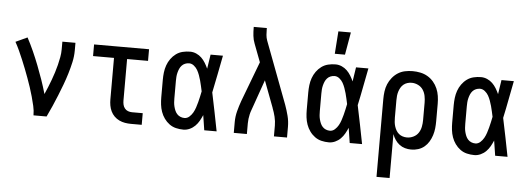

<svg xmlns="http://www.w3.org/2000/svg" viewBox="-57 -927 3615 1315"><g transform="rotate(5 1750.0 -270.0)"><path d="M190 0Q190 -33 182.5 -64.5Q175 -96 166.5 -127.5Q158 -159 147.5 -190Q137 -221 126 -251.5Q115 -282 103 -312.5Q91 -343 78.5 -373Q66 -403 52.5 -432.5Q39 -462 23 -491L103 -528Q127 -483 147.5 -437Q168 -391 186.5 -343.5Q205 -296 221.5 -248.5Q238 -201 252 -152Q263 -177 273.5 -202.5Q284 -228 293.5 -254Q303 -280 311.5 -306.5Q320 -333 326.5 -359.5Q333 -386 338 -413Q343 -440 343 -468V-520H433V-468Q433 -427 424 -386.5Q415 -346 403 -306.5Q391 -267 376.5 -228Q362 -189 346.5 -151Q331 -113 314.5 -75Q298 -37 280 0Z M860 0Q839 0 818.5 -3.5Q798 -7 779 -16Q760 -25 745 -40Q730 -55 721 -74Q712 -93 708.5 -113.5Q705 -134 705 -155V-440H561V-520H939V-440H795V-155Q795 -141 798 -127Q801 -113 810 -101.5Q819 -90 832.5 -85Q846 -80 860 -80H934V0Z M1221 8Q1195 8 1170 2Q1145 -4 1124.5 -19Q1104 -34 1089 -55Q1074 -76 1065.5 -100Q1057 -124 1054 -149.5Q1051 -175 1051 -200V-320Q1051 -345 1054 -370.5Q1057 -396 1065.5 -420Q1074 -444 1089 -465Q1104 -486 1124.5 -501Q1145 -516 1170 -522Q1195 -528 1221 -528Q1243 -528 1263.5 -519Q1284 -510 1299.5 -495Q1315 -480 1326.5 -461Q1338 -442 1347 -422Q1351 -447 1354.5 -471.5Q1358 -496 1362 -520H1447Q1434 -456 1422 -391.5Q1410 -327 1396 -263Q1410 -198 1423 -132Q1436 -66 1449 0H1364Q1360 -26 1356 -51.5Q1352 -77 1348 -103Q1339 -82 1328 -62.5Q1317 -43 1301 -27Q1285 -11 1264 -1.5Q1243 8 1221 8ZM1221 -72Q1240 -72 1255 -85.5Q1270 -99 1279.5 -116Q1289 -133 1295 -151.5Q1301 -170 1306 -188.5Q1311 -207 1315 -226Q1319 -245 1323 -264Q1319 -282 1315 -300.5Q1311 -319 1306 -337Q1301 -355 1294.5 -373Q1288 -391 1279 -407Q1270 -423 1254.5 -435.5Q1239 -448 1221 -448Q1207 -448 1193.5 -442.5Q1180 -437 1170.5 -426.5Q1161 -416 1155.5 -403Q1150 -390 1146.5 -376Q1143 -362 1142 -348Q1141 -334 1141 -320V-200Q1141 -186 1142 -172Q1143 -158 1146.5 -144Q1150 -130 1155.5 -117Q1161 -104 1170.5 -93.5Q1180 -83 1193.5 -77.5Q1207 -72 1221 -72Z M1567 0V-74Q1567 -112 1576.5 -149Q1586 -186 1599 -222L1703 -497L1656 -621Q1646 -646 1643 -673.5Q1640 -701 1640 -728V-735H1730V-728Q1730 -708 1731.5 -688Q1733 -668 1740 -649L1901 -222Q1914 -186 1923.5 -149Q1933 -112 1933 -74V0H1843V-74Q1843 -104 1835.5 -134.5Q1828 -165 1817 -193V-194L1748 -377L1684 -195Q1679 -180 1673.5 -165.5Q1668 -151 1664.5 -135.5Q1661 -120 1659 -104.5Q1657 -89 1657 -74V0Z M2221 8Q2195 8 2170 2Q2145 -4 2124.5 -19Q2104 -34 2089 -55Q2074 -76 2065.5 -100Q2057 -124 2054 -149.5Q2051 -175 2051 -200V-320Q2051 -345 2054 -370.5Q2057 -396 2065.5 -420Q2074 -444 2089 -465Q2104 -486 2124.5 -501Q2145 -516 2170 -522Q2195 -528 2221 -528Q2243 -528 2263.5 -519Q2284 -510 2299.5 -495Q2315 -480 2326.5 -461Q2338 -442 2347 -422Q2351 -447 2354.5 -471.5Q2358 -496 2362 -520H2447Q2434 -456 2422 -391.5Q2410 -327 2396 -263Q2410 -198 2423 -132Q2436 -66 2449 0H2364Q2360 -26 2356 -51.5Q2352 -77 2348 -103Q2339 -82 2328 -62.5Q2317 -43 2301 -27Q2285 -11 2264 -1.5Q2243 8 2221 8ZM2221 -72Q2240 -72 2255 -85.5Q2270 -99 2279.5 -116Q2289 -133 2295 -151.5Q2301 -170 2306 -188.5Q2311 -207 2315 -226Q2319 -245 2323 -264Q2319 -282 2315 -300.5Q2311 -319 2306 -337Q2301 -355 2294.5 -373Q2288 -391 2279 -407Q2270 -423 2254.5 -435.5Q2239 -448 2221 -448Q2207 -448 2193.5 -442.5Q2180 -437 2170.5 -426.5Q2161 -416 2155.5 -403Q2150 -390 2146.5 -376Q2143 -362 2142 -348Q2141 -334 2141 -320V-200Q2141 -186 2142 -172Q2143 -158 2146.5 -144Q2150 -130 2155.5 -117Q2161 -104 2170.5 -93.5Q2180 -83 2193.5 -77.5Q2207 -72 2221 -72ZM2209 -600 2220 -755H2306L2279 -600Z M2567 215V-320Q2567 -346 2570.5 -372.5Q2574 -399 2584 -423Q2594 -447 2611 -468Q2628 -489 2650 -503Q2672 -517 2698 -522.5Q2724 -528 2751 -528Q2778 -528 2804.5 -522.5Q2831 -517 2854 -503.5Q2877 -490 2894.5 -469.5Q2912 -449 2922.5 -424.5Q2933 -400 2937 -373.5Q2941 -347 2941 -320V-200Q2941 -176 2938.5 -151.5Q2936 -127 2928.5 -103.5Q2921 -80 2908.5 -59Q2896 -38 2877.5 -22.5Q2859 -7 2835.5 0.5Q2812 8 2787 8Q2765 8 2744 2Q2723 -4 2706 -17Q2689 -30 2676.5 -48.5Q2664 -67 2657 -87V215ZM2751 -72Q2774 -72 2795.5 -82.5Q2817 -93 2829.5 -112Q2842 -131 2846.5 -154Q2851 -177 2851 -200V-320Q2851 -343 2846.5 -366Q2842 -389 2829.5 -408Q2817 -427 2795.5 -437.5Q2774 -448 2751 -448Q2736 -448 2721.5 -443.5Q2707 -439 2695.5 -429.5Q2684 -420 2676.5 -407Q2669 -394 2664.5 -379.5Q2660 -365 2658.5 -350Q2657 -335 2657 -320V-200Q2657 -185 2658.5 -170Q2660 -155 2664.5 -140.5Q2669 -126 2676.5 -113Q2684 -100 2695.5 -90.5Q2707 -81 2721.5 -76.5Q2736 -72 2751 -72Z M3221 8Q3195 8 3170 2Q3145 -4 3124.5 -19Q3104 -34 3089 -55Q3074 -76 3065.5 -100Q3057 -124 3054 -149.5Q3051 -175 3051 -200V-320Q3051 -345 3054 -370.5Q3057 -396 3065.5 -420Q3074 -444 3089 -465Q3104 -486 3124.5 -501Q3145 -516 3170 -522Q3195 -528 3221 -528Q3243 -528 3263.5 -519Q3284 -510 3299.5 -495Q3315 -480 3326.5 -461Q3338 -442 3347 -422Q3351 -447 3354.5 -471.5Q3358 -496 3362 -520H3447Q3434 -456 3422 -391.5Q3410 -327 3396 -263Q3410 -198 3423 -132Q3436 -66 3449 0H3364Q3360 -26 3356 -51.5Q3352 -77 3348 -103Q3339 -82 3328 -62.5Q3317 -43 3301 -27Q3285 -11 3264 -1.5Q3243 8 3221 8ZM3221 -72Q3240 -72 3255 -85.5Q3270 -99 3279.5 -116Q3289 -133 3295 -151.5Q3301 -170 3306 -188.5Q3311 -207 3315 -226Q3319 -245 3323 -264Q3319 -282 3315 -300.5Q3311 -319 3306 -337Q3301 -355 3294.5 -373Q3288 -391 3279 -407Q3270 -423 3254.5 -435.5Q3239 -448 3221 -448Q3207 -448 3193.5 -442.5Q3180 -437 3170.5 -426.5Q3161 -416 3155.5 -403Q3150 -390 3146.5 -376Q3143 -362 3142 -348Q3141 -334 3141 -320V-200Q3141 -186 3142 -172Q3143 -158 3146.5 -144Q3150 -130 3155.5 -117Q3161 -104 3170.5 -93.5Q3180 -83 3193.5 -77.5Q3207 -72 3221 -72Z"/></g></svg>

Font: Iosevka Curly Slab Medium
Style: Regular
Weight: 500
Monospace: yes
Designer: Belleve Invis
Foundry: Belleve Invis
Version: Version 22.1.2; ttfautohint (v1.8.4)